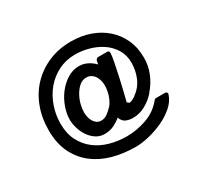

<svg xmlns="http://www.w3.org/2000/svg" viewBox="-123 -593 900 864"><g transform="rotate(-30 327.0 -160.5)"><path d="M348 -37Q328 -21 307.5 -11.5Q287 -2 261 -2Q236 -2 216.5 -15Q197 -28 183.5 -48Q170 -68 163 -91.5Q156 -115 156 -137Q156 -167 168 -200.5Q180 -234 201 -261.5Q222 -289 250.5 -307Q279 -325 312 -325Q335 -325 355.5 -314.5Q376 -304 391 -288Q392 -296 394 -304.5Q396 -313 405 -317H456Q461 -317 463 -313.5Q465 -310 465 -305Q465 -293 459 -261.5Q453 -230 445 -194Q437 -158 429 -125Q421 -92 417 -76L427 -68Q437 -69 445 -73.5Q453 -78 461 -83H460Q494 -107 509.5 -143.5Q525 -180 525 -221Q525 -260 506.5 -290Q488 -320 459 -339.5Q430 -359 394 -369Q358 -379 324 -379Q275 -379 235.5 -359Q196 -339 168.5 -306Q141 -273 126 -230Q111 -187 111 -141Q111 -90 130 -53Q149 -16 180.5 8.5Q212 33 254 45Q296 57 342 57Q395 57 446.5 38.5Q498 20 532 -23L539 -27H589Q591 -27 595 -24Q599 -21 599 -19L598 -13Q588 18 560 42.5Q532 67 496 83.5Q460 100 422 109Q384 118 354 118Q291 118 236 103Q181 88 139.5 56Q98 24 74 -25Q50 -74 50 -143Q50 -206 70.5 -260.5Q91 -315 129 -354.5Q167 -394 219.5 -416.5Q272 -439 337 -439Q388 -439 433 -423.5Q478 -408 512 -378.5Q546 -349 565.5 -307Q585 -265 585 -211Q585 -169 569 -130.5Q553 -92 525 -61H526Q503 -35 472.5 -18Q442 -1 407 -1Q387 -1 370.5 -8.5Q354 -16 348 -37ZM228 -133Q228 -122 230.5 -109.5Q233 -97 239 -86.5Q245 -76 254.5 -69Q264 -62 278 -62Q295 -62 310 -73Q325 -84 336 -96V-95Q353 -115 361.5 -141Q370 -167 370 -193Q370 -205 366.5 -218Q363 -231 356.5 -241Q350 -251 339.5 -257.5Q329 -264 315 -264Q294 -264 278 -250Q262 -236 250.5 -215.5Q239 -195 233.5 -172.5Q228 -150 228 -133Z"/></g></svg>

Font: Gloria
Style: Regular
Weight: 400
Designer: Peter Wiegel
Foundry: Peter Wiegel
Version: Version 1.000